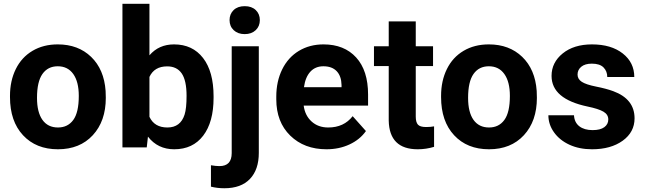

<svg xmlns="http://www.w3.org/2000/svg" viewBox="-20 -770 3372 1003"><path d="M32.2 -269Q32.2 -347.7 62.5 -409.2Q92.8 -470.7 149.7 -504.4Q206.5 -538.1 281.7 -538.1Q388.7 -538.1 456.3 -472.7Q523.9 -407.2 531.7 -294.9L532.7 -258.8Q532.7 -137.2 464.8 -63.7Q397 9.8 282.7 9.8Q168.5 9.8 100.3 -63.5Q32.2 -136.7 32.2 -262.7ZM173.3 -258.8Q173.3 -183.6 201.7 -143.8Q230 -104 282.7 -104Q334 -104 362.8 -143.3Q391.6 -182.6 391.6 -269Q391.6 -342.8 362.8 -383.3Q334 -423.8 281.7 -423.8Q230 -423.8 201.7 -383.5Q173.3 -343.3 173.3 -258.8Z M1095.7 -259.3Q1095.7 -132.3 1041.5 -61.3Q987.3 9.8 890.1 9.8Q804.2 9.8 752.9 -56.2L746.6 0H619.6V-750H760.7V-481Q809.6 -538.1 889.2 -538.1Q985.8 -538.1 1040.8 -467Q1095.7 -396 1095.7 -267.1ZM954.6 -269.5Q954.6 -349.6 929.2 -386.5Q903.8 -423.3 853.5 -423.3Q786.1 -423.3 760.7 -368.2V-159.7Q786.6 -104 854.5 -104Q922.9 -104 944.3 -171.4Q954.6 -203.6 954.6 -269.5Z M1332 -528.3V28.8Q1332 116.2 1285.6 164.8Q1239.3 213.4 1151.9 213.4Q1115.2 213.4 1082 205.1V93.3Q1107.4 97.7 1126.5 97.7Q1190.4 97.7 1190.4 29.8V-528.3ZM1179.2 -665Q1179.2 -696.8 1200.4 -717.3Q1221.7 -737.8 1258.3 -737.8Q1294.9 -737.8 1316.2 -717.3Q1337.4 -696.8 1337.4 -665Q1337.4 -632.8 1315.7 -612.3Q1293.9 -591.8 1258.3 -591.8Q1222.7 -591.8 1200.9 -612.3Q1179.2 -632.8 1179.2 -665Z M1685.5 9.8Q1569.3 9.8 1496.3 -61.5Q1423.3 -132.8 1423.3 -251.5V-265.1Q1423.3 -344.7 1454.1 -407.5Q1484.9 -470.2 1541.3 -504.2Q1597.7 -538.1 1669.9 -538.1Q1778.3 -538.1 1840.6 -469.7Q1902.8 -401.4 1902.8 -275.9V-218.3H1566.4Q1573.2 -166.5 1607.7 -135.3Q1642.1 -104 1694.8 -104Q1776.4 -104 1822.3 -163.1L1891.6 -85.4Q1859.9 -40.5 1805.7 -15.4Q1751.5 9.8 1685.5 9.8ZM1669.4 -423.8Q1627.4 -423.8 1601.3 -395.5Q1575.2 -367.2 1567.9 -314.5H1764.2V-325.7Q1763.2 -372.6 1738.8 -398.2Q1714.4 -423.8 1669.4 -423.8Z M2151.9 -658.2V-528.3H2242.2V-424.8H2151.9V-161.1Q2151.9 -131.8 2163.1 -119.1Q2174.3 -106.4 2206.1 -106.4Q2229.5 -106.4 2247.6 -109.9V-2.9Q2206.1 9.8 2162.1 9.8Q2013.7 9.8 2010.7 -140.1V-424.8H1933.6V-528.3H2010.7V-658.2Z M2284.2 -269Q2284.2 -347.7 2314.5 -409.2Q2344.7 -470.7 2401.6 -504.4Q2458.5 -538.1 2533.7 -538.1Q2640.6 -538.1 2708.3 -472.7Q2775.9 -407.2 2783.7 -294.9L2784.7 -258.8Q2784.7 -137.2 2716.8 -63.7Q2648.9 9.8 2534.7 9.8Q2420.4 9.8 2352.3 -63.5Q2284.2 -136.7 2284.2 -262.7ZM2425.3 -258.8Q2425.3 -183.6 2453.6 -143.8Q2481.9 -104 2534.7 -104Q2585.9 -104 2614.7 -143.3Q2643.6 -182.6 2643.6 -269Q2643.6 -342.8 2614.7 -383.3Q2585.9 -423.8 2533.7 -423.8Q2481.9 -423.8 2453.6 -383.5Q2425.3 -343.3 2425.3 -258.8Z M3157.7 -146Q3157.7 -171.9 3132.1 -186.8Q3106.4 -201.7 3049.8 -213.4Q2861.3 -252.9 2861.3 -373.5Q2861.3 -443.8 2919.7 -491Q2978 -538.1 3072.3 -538.1Q3172.9 -538.1 3233.2 -490.7Q3293.5 -443.4 3293.5 -367.7H3152.3Q3152.3 -397.9 3132.8 -417.7Q3113.3 -437.5 3071.8 -437.5Q3036.1 -437.5 3016.6 -421.4Q2997.1 -405.3 2997.1 -380.4Q2997.1 -356.9 3019.3 -342.5Q3041.5 -328.1 3094.2 -317.6Q3147 -307.1 3183.1 -293.9Q3294.9 -252.9 3294.9 -151.9Q3294.9 -79.6 3232.9 -34.9Q3170.9 9.8 3072.8 9.8Q3006.3 9.8 2954.8 -13.9Q2903.3 -37.6 2874 -78.9Q2844.7 -120.1 2844.7 -168H2978.5Q2980.5 -130.4 3006.3 -110.4Q3032.2 -90.3 3075.7 -90.3Q3116.2 -90.3 3137 -105.7Q3157.7 -121.1 3157.7 -146Z"/></svg>

Font: Shabnam FD
Style: Bold-FD
Weight: 700
Foundry: DejaVu fonts team - Redesigned by Saber Rastikerdar - Based on Vazir font
Version: Version 5.0.1